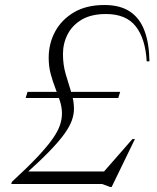

<svg xmlns="http://www.w3.org/2000/svg" viewBox="-20 -735 629 767"><path d="M460 -368 452.5 -343.5H82.5L90 -368ZM81 -50H412L386 -39L509 -179.5H519L426 12H420L387.5 0H25L27.5 -8.5Q92 -68 131.5 -110.2Q171 -152.5 191.8 -182.8Q212.5 -213 220 -236.5Q227.5 -260 227.5 -281.5Q227.5 -307 219.2 -332Q211 -357 200.8 -383.5Q190.5 -410 182.5 -439.8Q174.5 -469.5 174.5 -504.5Q174.5 -561 200.2 -608.8Q226 -656.5 275.5 -685.8Q325 -715 397 -715Q459.5 -715 498.8 -689Q538 -663 557 -612.8Q576 -562.5 577 -490H566Q561 -580.5 522.2 -629.8Q483.5 -679 403.5 -679Q345 -679 307 -656.8Q269 -634.5 250.2 -598Q231.5 -561.5 231.5 -519Q231.5 -476.5 242.5 -438.8Q253.5 -401 264.5 -366.8Q275.5 -332.5 275.5 -300Q275.5 -278 267 -254Q258.5 -230 237.2 -200.2Q216 -170.5 178.2 -131.5Q140.5 -92.5 82 -40Z"/></svg>

Font: Newsreader 60pt Light
Style: Italic
Weight: 300
Italic angle: -17°
Designer: Hugues Gentile
Foundry: Production Type
Version: Version 1.003